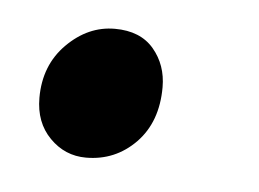

<svg xmlns="http://www.w3.org/2000/svg" viewBox="-27 -149 256 190"><g transform="rotate(5 101.0 -54.0)"><path d="M12.5 -44.5Q12.5 -77 33.5 -98Q54.5 -119 81 -119Q106.5 -119 119.8 -103.2Q133 -87.5 133 -65.5Q133 -31 112.8 -10.2Q92.5 10.5 63.5 10.5Q42.5 10.5 27.5 -4.8Q12.5 -20 12.5 -44.5Z"/></g></svg>

Font: Merriweather 96pt Medium
Style: Italic
Weight: 500
Italic angle: -7.8°
Version: Version 2.101